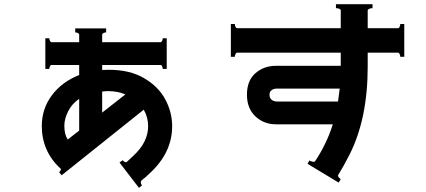

<svg xmlns="http://www.w3.org/2000/svg" viewBox="-20 -787 2040 919"><path d="M804 -183Q804 -55 695 44Q680 59 657 77Q654 80 654 84Q654 94 660 100L645 112L552 -9L567 -20Q571 -15 577 -12Q583 -9 587 -12L619 -42Q689 -107 689 -183Q689 -226 668 -262L275 52L263 37Q268 33 270.5 27.5Q273 22 269 19Q225 -21 202.5 -72.5Q180 -124 180 -183Q180 -266 228 -330.5Q276 -395 359 -428V-476H227Q222 -476 219 -469.5Q216 -463 216 -457H197V-604H216Q216 -598 219 -591.5Q222 -585 227 -585H359V-621Q359 -626 352.5 -629Q346 -632 340 -632V-651H488V-632Q482 -632 475.5 -629Q469 -626 469 -621V-585H748Q753 -585 756 -591.5Q759 -598 759 -604H778V-457H759Q759 -463 756 -469.5Q753 -476 748 -476H469V-452Q479 -453 501 -453Q601 -453 669.5 -413Q738 -373 771 -311.5Q804 -250 804 -183ZM469 -248 580 -335Q544 -351 495 -351Q487 -351 469 -349ZM359 -162V-314Q324 -290 306 -254Q288 -218 288 -186Q288 -165 291.5 -149.5Q295 -134 304 -119Z M1915 -672V-515H1896Q1896 -521 1893 -528Q1890 -535 1885 -535H1740V-468Q1740 -217 1652 -45Q1624 10 1599 50Q1598 51 1598 54Q1598 58 1602.5 63Q1607 68 1611 70L1601 87L1452 -3L1461 -19Q1467 -15 1476 -13Q1485 -11 1488 -15Q1514 -54 1533 -93Q1556 -138 1573 -192H1301Q1243 -192 1202.5 -230Q1162 -268 1162 -334Q1162 -401 1202.5 -436.5Q1243 -472 1301 -472H1611V-486V-535H1115Q1110 -535 1107 -528Q1104 -521 1104 -515H1085V-672H1104Q1104 -666 1107 -659Q1110 -652 1115 -652H1611V-737Q1611 -742 1603.5 -745Q1596 -748 1588 -748V-767H1763V-748Q1755 -748 1747.5 -745Q1740 -742 1740 -737V-652H1885Q1890 -652 1893 -659Q1896 -666 1896 -672ZM1598 -301Q1604 -345 1606 -363H1306Q1289 -363 1279.5 -355Q1270 -347 1270 -334Q1270 -318 1280 -309.5Q1290 -301 1308 -301Z"/></svg>

Font: Aoboshi One
Style: Regular
Weight: 400
Designer: IKIMOJI
Foundry: Natsumi Matsuba
Version: Version 1.000; ttfautohint (v1.8.3)